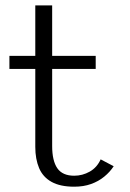

<svg xmlns="http://www.w3.org/2000/svg" viewBox="-20 -680 479 710"><path d="M254.4 10.4Q202.7 10.4 170.7 -7.4Q138.7 -25.1 124.6 -58.4Q110.5 -91.7 110.5 -136.9V-425.2H14.8V-473.4H110.5V-660H172.9V-473.4H333.9V-425.2H172.9V-139.9Q172.9 -85.5 192 -57.8Q211.2 -30.2 254.4 -30.2Q284.9 -30.2 311.9 -45.4Q338.8 -60.7 352.2 -90.7L400.4 -65.3Q386.8 -44.2 365.5 -26.8Q344.2 -9.3 316.6 0.5Q289.1 10.4 254.4 10.4Z"/></svg>

Font: Panamera Thin
Style: Regular
Weight: 100
Designer: Bastien Sozeau
Foundry: NBR — Bastien Sozeau
Version: Version 3.003;gftools[0.9.33]